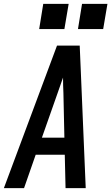

<svg xmlns="http://www.w3.org/2000/svg" viewBox="-37 -970 574 990"><path d="M-17 0 257 -735H374L380 -595L405 0H301L297 -172H147L87 0ZM179 -260H295L290 -490Q289 -510 288.5 -530Q288 -550 288 -570Q281 -550 274 -530Q267 -510 260 -490ZM495 -820H365L386 -950H517ZM295 -820H165L186 -950H317Z"/></svg>

Font: Iosevka SS04 Semibold
Style: Italic
Weight: 600
Italic angle: -9°
Monospace: yes
Designer: Belleve Invis
Foundry: Belleve Invis
Version: Version 19.0.0; ttfautohint (v1.8.4)